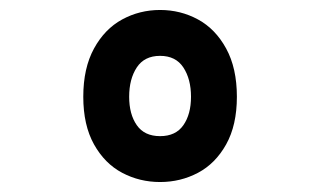

<svg xmlns="http://www.w3.org/2000/svg" viewBox="-20 -790 640 385"><path d="M301 -678Q269.6 -678 254.3 -654.8Q239 -631.5 239 -596Q239 -560.9 254.3 -539Q269.6 -517 301 -517Q332.4 -517 347.7 -539Q363 -560.9 363 -596Q363 -631.4 347.7 -654.7Q332.4 -678 301 -678ZM301 -770Q342 -770 377 -751Q412 -732 433.5 -692.7Q455 -653.4 455 -596Q455 -539 433.5 -500.5Q412 -462 377 -443.5Q342 -425 301 -425Q260 -425 225 -443.5Q190 -462 168.5 -500.5Q147 -539 147 -596Q147 -653.4 168.5 -692.7Q190 -732 225 -751Q260 -770 301 -770Z"/></svg>

Font: Fliege Mono Thin
Style: Regular
Weight: 100
Version: Version 0.020;Glyphs 3.3 (3306)